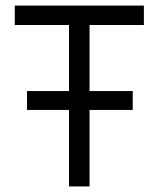

<svg xmlns="http://www.w3.org/2000/svg" viewBox="-20 -670 570 690"><path d="M77.1 -342.8H228V-580.1H33.2V-649.9H497.1V-580.1H301.8V-342.8H457V-274.9H301.8V0H228V-274.9H77.1Z"/></svg>

Font: Overused Grotesk
Style: Regular
Weight: 400
Version: Version 0.002